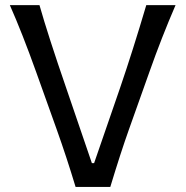

<svg xmlns="http://www.w3.org/2000/svg" viewBox="-20 -733 728 753"><path d="M412.6 0H276.4Q241.2 -116.7 202.1 -226.1L122.1 -449.7Q66.9 -604 18.6 -712.9H134.8Q168.9 -592.8 240.2 -386.2L340.3 -93.3H349.1L450.7 -387.7Q500.5 -533.2 553.7 -712.9H668.5Q613.8 -586.4 565.9 -450.7L485.8 -225.6Q453.1 -133.8 412.6 0Z"/></svg>

Font: Commissioner Flair
Style: Regular
Weight: 400
Designer: Kostas Bartsokas
Foundry: Kostas Bartsokas
Version: Version 1.000